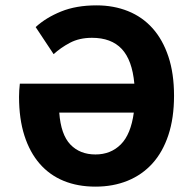

<svg xmlns="http://www.w3.org/2000/svg" viewBox="-20 -684 715 716"><path d="M336 12Q270 12 217.5 -9.5Q165 -31 128 -73.5Q91 -116 71 -178.5Q51 -241 51 -323Q51 -346 54 -372H481Q473 -460 434 -501.5Q395 -543 323 -543Q276 -543 241 -524.5Q206 -506 180 -482L113 -583Q151 -618 207.5 -641Q264 -664 340 -664Q404 -664 457.5 -642.5Q511 -621 549 -578.5Q587 -536 608 -473Q629 -410 629 -327Q629 -244 608 -180.5Q587 -117 548.5 -74.5Q510 -32 456 -10Q402 12 336 12ZM336 -108Q393 -108 430.5 -145.5Q468 -183 479 -264H201Q207 -182 242.5 -145Q278 -108 336 -108Z"/></svg>

Font: TT Toshiba Sans
Style: Bold
Weight: 700
Designer: Paul D. Hunt
Foundry: Toshiba Corporation
Version: Version 2.020;PS 2.000;hotconv 1.0.86;makeotf.lib2.5.63406